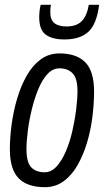

<svg xmlns="http://www.w3.org/2000/svg" viewBox="-20 -768 441 798"><path d="M167 10Q94 10 57.5 -27Q21 -64 21 -148Q21 -197 28.5 -252Q36 -307 51.5 -359Q67 -411 91 -453.5Q115 -496 149 -521Q183 -546 227 -546Q298 -546 334.5 -509Q371 -472 371 -388Q371 -337 364 -281.5Q357 -226 341.5 -174.5Q326 -123 302 -81Q278 -39 244 -14.5Q210 10 167 10ZM166 -52Q193 -52 215 -76Q237 -100 253.5 -138.5Q270 -177 280.5 -222.5Q291 -268 296.5 -312Q302 -356 302 -390Q302 -442 282 -463Q262 -484 227 -484Q199 -484 177 -460Q155 -436 139 -397Q123 -358 112 -312.5Q101 -267 95.5 -223.5Q90 -180 90 -148Q90 -94 109.5 -73Q129 -52 166 -52ZM248 -604Q197 -604 170 -624Q143 -644 143 -696Q143 -723 149 -748H192Q190 -740 189.5 -733Q189 -726 189 -717Q189 -686 206 -672Q223 -658 256 -658Q299 -658 320.5 -681Q342 -704 349 -748H392Q382 -668 347.5 -636Q313 -604 248 -604Z"/></svg>

Font: Georama SemiCondensed
Style: Italic
Weight: 400
Width: 4
Italic angle: -9°
Designer: Jean-Baptiste Levee
Foundry: Production Type
Version: Version 1.000